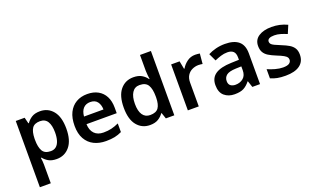

<svg xmlns="http://www.w3.org/2000/svg" viewBox="-96 -1326 3529 2132"><g transform="rotate(-20 1668.5 -260.0)"><path d="M368 -553Q462 -553 520.5 -482Q579 -411 579 -272Q579 -134 519.5 -62Q460 10 365 10Q305 10 268 -12Q231 -34 209 -63H202Q205 -44 207 -22Q209 0 209 20V240H80V-543H185L203 -471H209Q232 -505 269.5 -529Q307 -553 368 -553ZM331 -449Q265 -449 238 -409.5Q211 -370 209 -289V-273Q209 -187 235.5 -141Q262 -95 333 -95Q372 -95 397 -116.5Q422 -138 434.5 -178.5Q447 -219 447 -274Q447 -358 419 -403.5Q391 -449 331 -449Z M926 -553Q1000 -553 1053 -523.5Q1106 -494 1134.5 -439Q1163 -384 1163 -307V-241H806Q808 -169 846.5 -129Q885 -89 954 -89Q1006 -89 1048 -99Q1090 -109 1135 -130V-28Q1094 -8 1051 1Q1008 10 948 10Q868 10 806.5 -20.5Q745 -51 710 -113Q675 -175 675 -267Q675 -361 706.5 -424Q738 -487 794.5 -520Q851 -553 926 -553ZM927 -458Q877 -458 846 -426Q815 -394 809 -330H1039Q1038 -386 1011 -422Q984 -458 927 -458Z M1468 10Q1374 10 1315.5 -61Q1257 -132 1257 -270Q1257 -410 1316 -481.5Q1375 -553 1471 -553Q1531 -553 1569.5 -530Q1608 -507 1631 -473H1636Q1634 -488 1630.5 -517Q1627 -546 1627 -572V-760H1756V0H1656L1632 -71H1627Q1604 -37 1566 -13.5Q1528 10 1468 10ZM1507 -94Q1577 -94 1605 -133.5Q1633 -173 1634 -253V-269Q1634 -356 1606.5 -402Q1579 -448 1506 -448Q1449 -448 1418.5 -400.5Q1388 -353 1388 -268Q1388 -183 1418.5 -138.5Q1449 -94 1507 -94Z M2203 -553Q2215 -553 2231 -551.5Q2247 -550 2257 -548L2246 -428Q2237 -430 2223 -431.5Q2209 -433 2198 -433Q2159 -433 2123.5 -416.5Q2088 -400 2066.5 -366.5Q2045 -333 2045 -281V0H1916V-543H2016L2034 -449H2040Q2064 -491 2106 -522Q2148 -553 2203 -553Z M2553 -553Q2659 -553 2714 -507Q2769 -461 2769 -364V0H2678L2653 -75H2649Q2614 -31 2575 -10.5Q2536 10 2468 10Q2395 10 2347 -31Q2299 -72 2299 -158Q2299 -243 2361 -285Q2423 -327 2548 -331L2641 -334V-361Q2641 -412 2616.5 -434Q2592 -456 2548 -456Q2507 -456 2469 -444Q2431 -432 2395 -416L2353 -505Q2394 -527 2445.5 -540Q2497 -553 2553 -553ZM2576 -254Q2495 -251 2463.5 -225.5Q2432 -200 2432 -157Q2432 -120 2454.5 -103Q2477 -86 2512 -86Q2567 -86 2604 -117.5Q2641 -149 2641 -210V-256Z M3297 -157Q3297 -76 3238.5 -33Q3180 10 3070 10Q3013 10 2972.5 2Q2932 -6 2894 -23V-131Q2934 -113 2983 -99.5Q3032 -86 3074 -86Q3126 -86 3148 -102Q3170 -118 3170 -144Q3170 -160 3161.5 -172.5Q3153 -185 3127 -200Q3101 -215 3048 -236Q2996 -257 2962 -278Q2928 -299 2910.5 -329Q2893 -359 2893 -404Q2893 -477 2951 -515Q3009 -553 3104 -553Q3154 -553 3199 -543Q3244 -533 3289 -512L3249 -417Q3211 -433 3174.5 -444Q3138 -455 3101 -455Q3061 -455 3040.5 -443.5Q3020 -432 3020 -410Q3020 -394 3030 -381.5Q3040 -369 3066.5 -356.5Q3093 -344 3142 -324Q3190 -305 3224.5 -284.5Q3259 -264 3278 -234Q3297 -204 3297 -157Z"/></g></svg>

Font: Noto Sans Javanese SemiBold
Style: Regular
Weight: 600
Version: Version 2.004